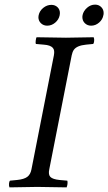

<svg xmlns="http://www.w3.org/2000/svg" viewBox="-20 -808 468 830"><path d="M147 -742Q151 -761 167 -774Q183 -787 202 -787Q218 -787 228.5 -777Q239 -767 239 -751Q239 -750 238.5 -747Q238 -744 238 -742Q234 -723 218.5 -710Q203 -697 184 -697Q168 -697 157 -707.5Q146 -718 146 -734Q146 -735 146.5 -737.5Q147 -740 147 -742ZM337 -743Q341 -761 356.5 -774.5Q372 -788 391 -788Q407 -788 417.5 -777.5Q428 -767 428 -752Q428 -745 427 -743Q424 -724 408.5 -710.5Q393 -697 374 -697Q358 -697 347 -707.5Q336 -718 336 -735Q336 -740 337 -743ZM213 -569Q215 -580 214 -588Q213 -596 208 -601.5Q203 -607 193.5 -610.5Q184 -614 169 -615L135 -618Q133 -622 134.5 -633Q136 -644 138 -647Q226 -645 265 -645Q295 -645 385 -647Q388 -640 387 -630.5Q386 -621 383 -618L352 -615Q332 -613 319 -607.5Q306 -602 299.5 -593Q293 -584 290 -569L193 -76Q188 -53 198 -43Q208 -33 237 -30L271 -27Q272 -24 272 -18Q272 -12 270.5 -6Q269 0 268 2Q180 0 141 0Q111 0 21 2Q18 -5 19 -14.5Q20 -24 23 -27L54 -30Q84 -33 98 -43.5Q112 -54 116 -76Z"/></svg>

Font: Linux Libertine O
Style: Italic
Weight: 400
Italic angle: -12°
Designer: Philipp H. Poll
Foundry: Philipp H. Poll
Version: Version 5.1.6